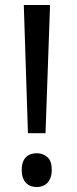

<svg xmlns="http://www.w3.org/2000/svg" viewBox="-20 -734 309 768"><path d="M180.2 -713.9H75.2L91.8 -201.2H162.1ZM66.9 -54.2C66.9 -5.9 93.8 14.2 127 14.2C158.7 14.2 187 -5.9 187 -54.2C187 -78.6 181.2 -95.7 168.9 -106C156.7 -116.2 143.1 -121.1 127 -121.1C93.8 -121.1 66.9 -103 66.9 -54.2Z"/></svg>

Font: Avrile Sans
Style: Regular
Weight: 400
Designer: Monotype Design Team, Google (font), Stefan Peev (BGR Cyrillic), Cristiano Sobral (main changes)
Foundry: The Avrile Sans Project Authors
Version: Version 3.110